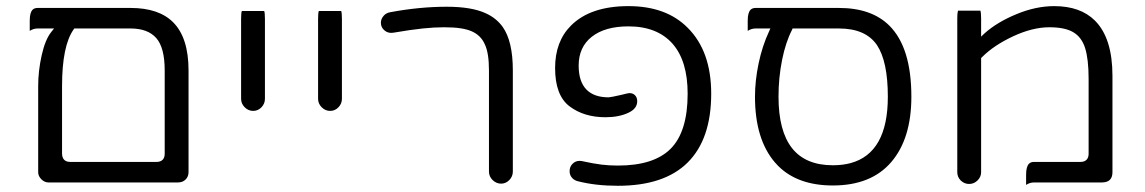

<svg xmlns="http://www.w3.org/2000/svg" viewBox="-20 -596 3702 621"><path d="M512.7 -368.2V-98.6Q512.7 -85.9 505.9 -79.1Q499 -72.3 486.3 -72.3H207Q189.9 -72.3 183.6 -85Q180.7 -90.8 180.7 -98.6V-317.4Q180.7 -448.2 218.3 -501L220.2 -503.9H402.3Q458 -503.9 485.4 -472.9Q512.7 -441.9 512.7 -368.2ZM402.3 -570.3H101.6Q91.3 -570.3 85.4 -564.5Q76.2 -555.2 76.2 -529.3V-496.1Q88.4 -503.9 101.6 -503.9H154.8L146 -492.7Q126.5 -468.8 115 -418Q103.5 -367.2 103.5 -317.4V-39.1Q103.5 -26.4 113.8 -16.1Q124 -5.9 136.7 -5.9H555.7Q570.8 -5.9 580.3 -15.4Q589.8 -24.9 589.8 -39.1V-368.2Q589.8 -474.1 540 -523.9Q493.7 -570.3 402.3 -570.3Z M762.2 -560.5Q759.8 -554.2 759.8 -535.2V-276.4Q759.8 -260.7 771.5 -249Q783.2 -237.3 798.8 -237.3Q814.5 -237.3 825.7 -249Q836.9 -260.7 836.9 -276.4V-535.2Q836.9 -554.2 834.5 -560.5Z M1011.2 -560.5Q1008.8 -554.2 1008.8 -535.2V-276.4Q1008.8 -260.7 1020.5 -249Q1032.2 -237.3 1047.9 -237.3Q1063.5 -237.3 1074.7 -249Q1085.9 -260.7 1085.9 -276.4V-535.2Q1085.9 -554.2 1083.5 -560.5Z M1638.7 -41V-368.2Q1638.7 -462.4 1606 -508.8Q1585.4 -537.6 1550.8 -553.2Q1505.4 -574.2 1424.8 -574.2Q1337.4 -574.2 1242.7 -556.6Q1230.5 -554.7 1222.2 -546.4Q1216.3 -540 1214.1 -534.2Q1211.9 -528.3 1211.9 -522.5Q1211.9 -507.3 1223.6 -497.6Q1229.5 -492.7 1235.1 -491.2Q1240.7 -489.7 1244.6 -489.7Q1248.5 -489.7 1252 -490.2Q1309.6 -500 1347.2 -503.9Q1384.3 -507.8 1416 -507.8Q1447.8 -507.8 1468.8 -504.6Q1489.7 -501.5 1504.9 -495.1Q1535.6 -481.9 1548.3 -452.1Q1561.5 -424.3 1561.5 -368.2V-41Q1561.5 -25.4 1573.2 -13.7Q1585.4 -2 1600.6 -2Q1616.2 -2 1627.4 -13.7Q1638.7 -25.4 1638.7 -41Z M2280.3 -293Q2280.3 -430.7 2204.1 -506.3Q2134.8 -576.2 2012.7 -576.2Q1889.6 -576.2 1826.7 -513.2Q1775.4 -461.9 1775.4 -376Q1775.4 -287.6 1822 -252.2Q1868.7 -216.8 1938.5 -216.8Q1981.9 -216.8 2012.7 -231.4Q2041 -244.6 2041 -268.6Q2041 -280.8 2033.7 -288.1Q2026.9 -294.9 2015.6 -294.9Q2011.7 -294.9 1989.3 -289.1Q1954.6 -281.2 1948.7 -281.2Q1948.2 -281.2 1948.2 -281.2Q1901.9 -281.2 1877.4 -305.7Q1851.6 -331.5 1851.6 -383.8Q1851.6 -443.8 1894.3 -477.3Q1937 -510.7 2012.7 -510.7Q2105.5 -510.7 2155.3 -454.6Q2204.1 -398.9 2204.1 -293Q2204.1 -169.9 2148.9 -114.7Q2094.7 -60.5 1978.5 -60.5Q1950.7 -60.5 1926 -63.5Q1901.4 -66.4 1860.8 -75.2Q1857.9 -75.7 1854 -75.7Q1841.3 -75.7 1831.5 -65.9Q1822.3 -56.6 1822.3 -42Q1822.3 -28.3 1832 -19Q1838.9 -12.2 1849.1 -9.8Q1906.2 4.9 1978.5 4.9Q2128.9 4.9 2204.6 -70.8Q2280.3 -146.5 2280.3 -293Z M2851.6 -283.2Q2851.6 -101.1 2731 -68.4Q2705.1 -61.5 2673.8 -61.5Q2585.4 -61.5 2541.7 -116.9Q2498 -172.4 2498 -283.2Q2498 -344.2 2509.5 -401.9Q2521 -459.5 2542 -500L2543.5 -503.9H2693.4Q2779.8 -503.9 2816.4 -450.2Q2851.6 -397.5 2851.6 -283.2ZM2927.7 -283.2Q2927.7 -441.9 2856.9 -512.7Q2799.3 -570.3 2693.4 -570.3H2423.8Q2413.6 -570.3 2407.7 -564.5Q2398.4 -555.2 2398.4 -529.3V-496.1Q2410.6 -503.9 2423.8 -503.9H2471.7L2467.3 -494.1Q2445.8 -448.2 2433.8 -391.8Q2421.9 -335.4 2421.9 -283.2Q2421.9 -146 2486.3 -70.8Q2491.2 -64.9 2497.1 -59.1Q2560.5 3.9 2673.8 3.9Q2797.9 3.9 2862.8 -72Q2927.7 -147.9 2927.7 -283.2Z M3153.3 -536.1Q3153.3 -555.2 3150.9 -561.5H3078.6L3077.6 -557.1Q3076.2 -549.8 3076.2 -536.1V-39.1Q3076.2 -23.4 3087.4 -12.2Q3099.1 -1 3114.3 -1Q3130.4 -1 3141.8 -12.5Q3153.3 -23.9 3153.3 -39.1V-408.2Q3156.2 -411.1 3157.2 -412.1Q3194.8 -449.7 3257.3 -478.8Q3319.8 -507.8 3374 -507.8Q3423.8 -507.8 3450.7 -492.2Q3478.5 -476.1 3489.7 -440.4Q3501 -404.3 3501 -340.8V-98.6Q3501 -85.9 3494.1 -79.1Q3487.3 -72.3 3474.6 -72.3H3324.2Q3314 -72.3 3308.1 -66.4Q3298.8 -57.1 3298.8 -31.2V2Q3311 -5.9 3324.2 -5.9H3543.9Q3578.1 -5.9 3578.1 -39.1V-350.6Q3578.1 -472.7 3521.5 -529.3Q3474.6 -576.2 3389.6 -576.2Q3330.6 -576.2 3267.8 -550.3Q3205.1 -524.4 3164.6 -488.3L3153.3 -477.5Z"/></svg>

Font: YuPearl-Light
Style: Light
Weight: 300
Designer: Max Yao
Foundry: Max-Everyday
Version: Version 1.011; ttfautohint (v1.8.3)